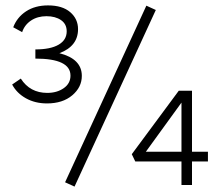

<svg xmlns="http://www.w3.org/2000/svg" viewBox="-20 -685 810 711"><path d="M283 -404Q283 -362 247.5 -332Q212 -302 154 -302Q110 -302 76 -321Q42 -340 25 -372L57 -394Q91 -341 155 -341Q191 -341 216 -358.5Q241 -376 241 -405Q241 -468 111 -468V-502Q167 -502 197 -519.5Q227 -537 227 -569Q227 -596 206 -610.5Q185 -625 152 -625Q119 -625 95 -609Q71 -593 62 -566L29 -584Q43 -621 76.5 -643Q110 -665 158 -665Q211 -665 240 -640Q269 -615 269 -577Q269 -514 200 -488Q283 -467 283 -404ZM522 -664 557 -648 256 6 221 -10ZM750 -123V-87H691V0H652V-87H481L468 -114L642 -349H691V-123ZM520 -123H652V-305Z"/></svg>

Font: EauTestText Semilight
Style: Italic
Weight: 300
Italic angle: -12°
Designer: Christian Thalmann (Catharsis Fonts)
Version: Version 0.001;PS 000.001;hotconv 1.0.88;makeotf.lib2.5.64775